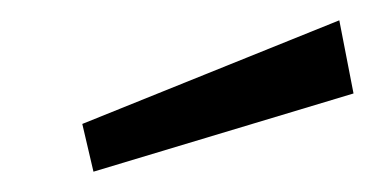

<svg xmlns="http://www.w3.org/2000/svg" viewBox="-20 -775 368 189"><path d="M61 -653 72 -606 328 -683 314 -755Z"/></svg>

Font: Cheyenne Sans
Style: Italic
Weight: 400
Italic angle: -8.13011°
Designer: The Public Sans project authors (U.S. Web Design System), Libre Franklin designed by Pablo Impallari and Rodrigo Fuenzal
Foundry: The Cheyenne Sans Project Authors
Version: Version 2.007